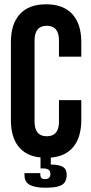

<svg xmlns="http://www.w3.org/2000/svg" viewBox="-20 -728 426 895"><path d="M254.9 -261.2H358.9V-168Q358.9 -89.4 322.5 -44.2Q286.1 1 216.8 6.8V39.1Q254.9 39.1 272.9 49.8Q291 60.5 291 85.9Q291 105.5 283.9 118.2Q276.9 130.9 262.2 137Q247.6 143.1 231.2 145Q214.8 147 189.9 147Q144.5 147 119.4 134Q94.2 121.1 94.2 88.9V79.1H168V86.9Q168 106.9 189.9 106.9Q214.8 106.9 214.8 83Q214.8 68.8 206.3 63Q197.8 57.1 179.2 57.1H168.9V5.9Q101.1 -0.5 65.9 -45.4Q30.8 -90.3 30.8 -168V-532.2Q30.8 -616.7 72.8 -662.4Q114.7 -708 194.8 -708Q274.9 -708 316.9 -662.4Q358.9 -616.7 358.9 -532.2V-463.9H254.9V-539.1Q254.9 -607.9 198.2 -607.9Q141.1 -607.9 141.1 -539.1V-161.1Q141.1 -92.8 198.2 -92.8Q254.9 -92.8 254.9 -161.1Z"/></svg>

Font: VL Bebas Neue Bold
Style: Regular
Weight: 700
Designer: Ryoichi Tsunekawa
Foundry: Ryoichi Tsunekawa
Version: Version 1.300